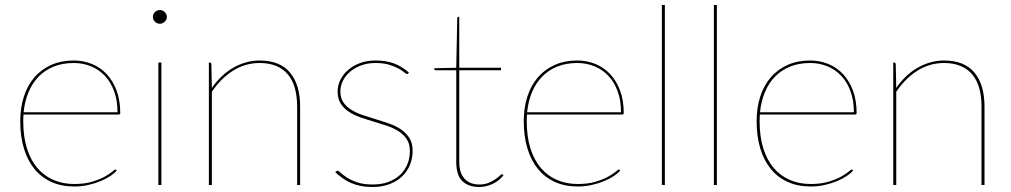

<svg xmlns="http://www.w3.org/2000/svg" viewBox="-20 -740 4044 768"><path d="M450 -291Q450 -338.5 436.5 -375.2Q423 -412 399.2 -437Q375.5 -462 343.5 -475Q311.5 -488 275 -488Q231 -488 195.8 -474Q160.5 -460 135 -434Q109.5 -408 94.2 -371.8Q79 -335.5 74.5 -291ZM447 -58Q438.5 -47.5 421.8 -36.2Q405 -25 382.2 -15.5Q359.5 -6 332.5 0Q305.5 6 277 6Q226.5 6 186.5 -11.8Q146.5 -29.5 118.8 -63Q91 -96.5 76 -145Q61 -193.5 61 -255Q61 -309 75.5 -353.8Q90 -398.5 117.5 -430.5Q145 -462.5 184.8 -480.2Q224.5 -498 275 -498Q313.5 -498 347.5 -484.2Q381.5 -470.5 406.8 -443.5Q432 -416.5 446.5 -377.2Q461 -338 461 -287Q461 -284.5 459.2 -283.2Q457.5 -282 455 -282H74Q73.5 -275 73.2 -268.5Q73 -262 73 -255Q73 -194 87.5 -147.2Q102 -100.5 128.8 -68.8Q155.5 -37 193.2 -20.5Q231 -4 277 -4Q318 -4 348 -13Q378 -22 398 -33Q418 -44 428.5 -53Q439 -62 441 -62Q443 -62 445 -60Z M625.5 -490V0H613.5V-490ZM647.5 -672Q647.5 -661.5 638.8 -653.2Q630 -645 619.5 -645Q608 -645 599.8 -653.2Q591.5 -661.5 591.5 -672Q591.5 -683.5 599.8 -691.8Q608 -700 619.5 -700Q630 -700 638.8 -691.8Q647.5 -683.5 647.5 -672Z M827.5 -388Q844.5 -413 865.8 -433.5Q887 -454 911.5 -468.2Q936 -482.5 963 -490.2Q990 -498 1018.5 -498Q1100 -498 1140.2 -449.5Q1180.5 -401 1180.5 -314V0H1168.5V-314Q1168.5 -355 1159.5 -387.2Q1150.5 -419.5 1131.8 -442Q1113 -464.5 1084.8 -476.2Q1056.5 -488 1018.5 -488Q961 -488 912.5 -457.5Q864 -427 827.5 -373V0H815.5V-490H818.5Q825.5 -490 825.5 -482Z M1613.5 -447Q1612 -444 1608.5 -444Q1604.5 -444 1596.8 -450.8Q1589 -457.5 1574.2 -465.8Q1559.5 -474 1537 -481Q1514.5 -488 1481.5 -488Q1450.5 -488 1424.8 -478.5Q1399 -469 1380.5 -453.2Q1362 -437.5 1351.8 -417Q1341.5 -396.5 1341.5 -374Q1341.5 -347.5 1354 -329.8Q1366.5 -312 1386.8 -299.8Q1407 -287.5 1433 -279Q1459 -270.5 1486 -262.2Q1513 -254 1539 -244.8Q1565 -235.5 1585.2 -221.5Q1605.5 -207.5 1618 -187.2Q1630.5 -167 1630.5 -137Q1630.5 -107 1619.8 -80.5Q1609 -54 1588.5 -34.5Q1568 -15 1538.2 -3.5Q1508.5 8 1470.5 8Q1444 8 1423 3.8Q1402 -0.5 1384.5 -8Q1367 -15.5 1351.5 -26.5Q1336 -37.5 1321 -51L1324 -54Q1325.5 -55.5 1326.5 -56.2Q1327.5 -57 1330 -57Q1334 -57 1343 -48.5Q1352 -40 1368.2 -29.5Q1384.5 -19 1409.5 -10.5Q1434.5 -2 1470.5 -2Q1506.5 -2 1534.2 -12.5Q1562 -23 1581 -41.2Q1600 -59.5 1609.8 -83.8Q1619.5 -108 1619.5 -136Q1619.5 -164.5 1607 -183.2Q1594.5 -202 1574.2 -215Q1554 -228 1528 -236.8Q1502 -245.5 1475 -253.5Q1448 -261.5 1422 -270.5Q1396 -279.5 1375.8 -292.8Q1355.5 -306 1343 -325.5Q1330.5 -345 1330.5 -374Q1330.5 -398.5 1341.5 -420.8Q1352.5 -443 1372.5 -460.2Q1392.5 -477.5 1420.2 -487.8Q1448 -498 1481.5 -498Q1523 -498 1554.5 -486.8Q1586 -475.5 1615.5 -450Z M1897 8Q1854 8 1829.5 -15.5Q1805 -39 1805 -93V-459H1724Q1717 -459 1717 -464V-467L1805 -469L1809 -666Q1809 -668.5 1810.2 -670.8Q1811.5 -673 1814 -673H1817V-469H1984V-459H1817V-93Q1817 -68 1823.2 -50.8Q1829.5 -33.5 1840.5 -22.8Q1851.5 -12 1866 -7Q1880.5 -2 1897 -2Q1918 -2 1933.8 -8.5Q1949.5 -15 1960.5 -22.5Q1971.5 -30 1978.2 -36.5Q1985 -43 1988 -43Q1990 -43 1992 -41L1994 -39Q1986.5 -29 1975.8 -20.2Q1965 -11.5 1952.2 -5.2Q1939.5 1 1925.2 4.5Q1911 8 1897 8Z M2464 -291Q2464 -338.5 2450.5 -375.2Q2437 -412 2413.2 -437Q2389.5 -462 2357.5 -475Q2325.5 -488 2289 -488Q2245 -488 2209.8 -474Q2174.5 -460 2149 -434Q2123.5 -408 2108.2 -371.8Q2093 -335.5 2088.5 -291ZM2461 -58Q2452.5 -47.5 2435.8 -36.2Q2419 -25 2396.2 -15.5Q2373.5 -6 2346.5 0Q2319.5 6 2291 6Q2240.5 6 2200.5 -11.8Q2160.5 -29.5 2132.8 -63Q2105 -96.5 2090 -145Q2075 -193.5 2075 -255Q2075 -309 2089.5 -353.8Q2104 -398.5 2131.5 -430.5Q2159 -462.5 2198.8 -480.2Q2238.5 -498 2289 -498Q2327.5 -498 2361.5 -484.2Q2395.5 -470.5 2420.8 -443.5Q2446 -416.5 2460.5 -377.2Q2475 -338 2475 -287Q2475 -284.5 2473.2 -283.2Q2471.5 -282 2469 -282H2088Q2087.5 -275 2087.2 -268.5Q2087 -262 2087 -255Q2087 -194 2101.5 -147.2Q2116 -100.5 2142.8 -68.8Q2169.5 -37 2207.2 -20.5Q2245 -4 2291 -4Q2332 -4 2362 -13Q2392 -22 2412 -33Q2432 -44 2442.5 -53Q2453 -62 2455 -62Q2457 -62 2459 -60Z M2639.5 -720V0H2627.5V-720Z M2847.5 -720V0H2835.5V-720Z M3395.5 -291Q3395.5 -338.5 3382 -375.2Q3368.5 -412 3344.8 -437Q3321 -462 3289 -475Q3257 -488 3220.5 -488Q3176.5 -488 3141.2 -474Q3106 -460 3080.5 -434Q3055 -408 3039.8 -371.8Q3024.5 -335.5 3020 -291ZM3392.5 -58Q3384 -47.5 3367.2 -36.2Q3350.5 -25 3327.8 -15.5Q3305 -6 3278 0Q3251 6 3222.5 6Q3172 6 3132 -11.8Q3092 -29.5 3064.2 -63Q3036.5 -96.5 3021.5 -145Q3006.5 -193.5 3006.5 -255Q3006.5 -309 3021 -353.8Q3035.5 -398.5 3063 -430.5Q3090.5 -462.5 3130.2 -480.2Q3170 -498 3220.5 -498Q3259 -498 3293 -484.2Q3327 -470.5 3352.2 -443.5Q3377.5 -416.5 3392 -377.2Q3406.5 -338 3406.5 -287Q3406.5 -284.5 3404.8 -283.2Q3403 -282 3400.5 -282H3019.5Q3019 -275 3018.8 -268.5Q3018.5 -262 3018.5 -255Q3018.5 -194 3033 -147.2Q3047.5 -100.5 3074.2 -68.8Q3101 -37 3138.8 -20.5Q3176.5 -4 3222.5 -4Q3263.5 -4 3293.5 -13Q3323.5 -22 3343.5 -33Q3363.5 -44 3374 -53Q3384.5 -62 3386.5 -62Q3388.5 -62 3390.5 -60Z M3565 -388Q3582 -413 3603.2 -433.5Q3624.5 -454 3649 -468.2Q3673.5 -482.5 3700.5 -490.2Q3727.5 -498 3756 -498Q3837.5 -498 3877.8 -449.5Q3918 -401 3918 -314V0H3906V-314Q3906 -355 3897 -387.2Q3888 -419.5 3869.2 -442Q3850.5 -464.5 3822.2 -476.2Q3794 -488 3756 -488Q3698.5 -488 3650 -457.5Q3601.5 -427 3565 -373V0H3553V-490H3556Q3563 -490 3563 -482Z"/></svg>

Font: Lato 2
Style: Regular
Weight: 100
Designer: Lukasz Dziedzic with Adam Twardoch and Botio Nikoltchev
Foundry: tyPoland Lukasz Dziedzic
Version: Version 2.015; 2015-08-06; http://www.latofonts.com/